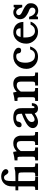

<svg xmlns="http://www.w3.org/2000/svg" viewBox="1254 -1909 658 3206"><g transform="rotate(-90 1583.0 -306.0)"><path d="M396 -133Q396 -100 397 -81Q398 -62 401 -57Q405 -47 433 -47H457V0H240V-47H269Q292 -47 299.5 -54.5Q307 -62 307 -88V-239Q307 -303 301 -312L295 -322L285 -324Q280 -325 276.5 -325Q273 -325 267 -328Q259 -328 250 -329H238Q229 -330 221 -330H163V-133Q163 -60 167 -55Q171 -47 201 -47H233V0H14V-47H35Q61 -47 70 -57Q73 -60 73 -88V-330H8V-377H73V-395Q73 -451 76 -471Q82 -512 105 -547Q128 -579 161.5 -597Q195 -615 237 -615Q286 -615 322 -594Q362 -568 362 -537Q362 -520 349 -507.5Q336 -495 319 -495Q290 -495 266 -537Q250 -568 223 -568Q181 -568 169 -523H170Q163 -499 163 -435V-377H221Q292 -377 318 -380Q332 -382 344.5 -384.5Q357 -387 369 -392H396Z M651 -413 653 -390V-393Q655 -385 656.5 -376Q658 -367 660 -356Q718 -413 791 -413Q884 -413 911 -339V-340Q921 -314 921 -293V-140Q921 -72 925 -60Q934 -48 963 -48H982V0H765V-48H788Q813 -48 821.5 -56.5Q830 -65 830 -93V-291Q830 -356 766 -356Q710 -356 663 -288V-140Q663 -105 663.5 -85.5Q664 -66 666 -61Q671 -56 680.5 -52Q690 -48 704 -48H724V0H508V-48H529Q554 -48 562 -56.5Q570 -65 570 -93V-251Q570 -326 564 -337Q561 -343 529 -343H508V-391Q543 -395 569 -399Q595 -403 612 -408H611L622 -413Z M1464 -103Q1460 0 1373 0Q1312 0 1293 -55Q1249 -26 1215 -13Q1181 0 1152 0Q1107 0 1077 -25Q1047 -50 1047 -89Q1047 -143 1116 -189Q1163 -219 1225 -246L1287 -270V-280Q1287 -329 1272 -347.5Q1257 -366 1216 -366Q1162 -366 1156 -338Q1156 -335 1155 -331.5Q1154 -328 1154 -326Q1143 -274 1101 -274Q1061 -274 1061 -315Q1061 -355 1111 -385Q1160 -413 1223 -413Q1346 -413 1373 -334V-335Q1380 -318 1380 -270V-94Q1380 -58 1396 -58Q1412 -58 1421 -103ZM1256 -207H1257Q1149 -162 1149 -108Q1149 -57 1191 -57Q1225 -57 1287 -107V-219Z M1644 -413 1646 -390V-393Q1648 -385 1649.5 -376Q1651 -367 1653 -356Q1711 -413 1784 -413Q1877 -413 1904 -339V-340Q1914 -314 1914 -293V-140Q1914 -72 1918 -60Q1927 -48 1956 -48H1975V0H1758V-48H1781Q1806 -48 1814.5 -56.5Q1823 -65 1823 -93V-291Q1823 -356 1759 -356Q1703 -356 1656 -288V-140Q1656 -105 1656.5 -85.5Q1657 -66 1659 -61Q1664 -56 1673.5 -52Q1683 -48 1697 -48H1717V0H1501V-48H1522Q1547 -48 1555 -56.5Q1563 -65 1563 -93V-251Q1563 -326 1557 -337Q1554 -343 1522 -343H1501V-391Q1536 -395 1562 -399Q1588 -403 1605 -408H1604L1615 -413Z M2410 -132Q2369 0 2238 0Q2151 0 2093 -58Q2036 -115 2036 -191Q2036 -289 2095 -349Q2155 -413 2246 -413Q2300 -413 2342 -389Q2389 -363 2389 -327Q2389 -282 2347 -282Q2302 -282 2296 -322L2294 -336Q2288 -364 2246 -364Q2139 -364 2139 -208Q2139 -173 2147.5 -143Q2156 -113 2172 -90V-91Q2199 -51 2261 -51Q2335 -51 2361 -132Z M2560 -245V-220Q2560 -119 2599 -80Q2628 -51 2668 -51Q2740 -51 2775 -125H2825Q2806 -68 2760 -34Q2714 0 2655 0Q2570 0 2513 -60Q2457 -119 2457 -195Q2457 -288 2511 -350Q2538 -380 2572.5 -396.5Q2607 -413 2648 -413Q2684 -413 2714.5 -401.5Q2745 -390 2769 -370Q2818 -325 2820 -245ZM2714 -291V-295Q2714 -328 2696 -347Q2678 -366 2647 -366Q2585 -366 2568 -291Z M2864 -149H2905Q2936 -44 3006 -44Q3029 -44 3044 -58.5Q3059 -73 3059 -95Q3059 -118 3044 -132Q3037 -140 3015 -148H3016Q3004 -153 2994.5 -156.5Q2985 -160 2977 -164Q2902 -201 2879 -242Q2865 -270 2865 -298Q2865 -322 2874 -343Q2883 -364 2898.5 -379.5Q2914 -395 2935 -404Q2956 -413 2981 -413Q3023 -413 3056 -383Q3059 -388 3061 -393.5Q3063 -399 3067 -407H3106V-264H3064Q3055 -309 3031.5 -337Q3008 -365 2980 -365Q2960 -365 2946.5 -352.5Q2933 -340 2933 -323Q2933 -303 2949.5 -288Q2966 -273 3012 -253Q3083 -220 3112 -184L3111 -186Q3132 -165 3132 -120Q3132 -66 3097.5 -31.5Q3063 3 3006 3Q2958 3 2917 -31Q2910 -18 2905 -1H2864Z"/></g></svg>

Font: New Athena Unicode
Style: Bold
Weight: 700
Designer: J. Rusten 1997; rev. by R. Hancock 2001, 2002, rev. by D. Mastronarde 2002-2021
Foundry: Society for Classical Studies (formerly American Philological Association)
Version: Version 5.008